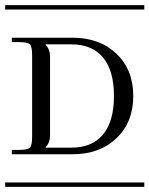

<svg xmlns="http://www.w3.org/2000/svg" viewBox="-29 -728 582 748"><path d="M-8.8 -708H533.2V-690.9H-8.8ZM-8.8 -17.1H533.2V0H-8.8ZM148.9 -152.8H249Q330.1 -152.8 372.6 -204.3Q415 -255.9 415 -354Q415 -452.1 372.6 -503.7Q330.1 -555.2 249 -555.2H148.9V-553.2Q166 -536.1 166 -506.8V-201.2Q166 -171.9 148.9 -154.8ZM43.9 -564H17.1V-581.1H252.9Q359.4 -581.1 424.8 -518.6Q490.2 -456.1 490.2 -354Q490.2 -252 424.8 -189.5Q359.4 -127 252.9 -127H17.1V-144H43.9Q79.1 -144 87.6 -152.8Q96.2 -161.6 96.2 -196.8V-511.2Q96.2 -546.4 87.6 -555.2Q79.1 -564 43.9 -564Z"/></svg>

Font: FoglihtenFr02
Style: Regular
Weight: 500
Version: Version 0.68